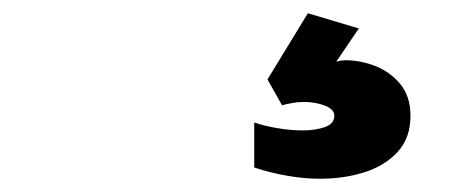

<svg xmlns="http://www.w3.org/2000/svg" viewBox="-20 -48 690 290"><path d="M463 222Q440 222 414 217.5Q388 213 364 205V137Q378 142 398.5 145.5Q419 149 437 149Q456 149 470.5 144Q485 139 485 127Q485 117 470.5 111.5Q456 106 439 106Q430 106 421.5 107.5Q413 109 406 111L384 72L445 -28L522 -5L488 45Q492 44 495.5 43.5Q499 43 502 43Q525 43 547.5 52Q570 61 585 79.5Q600 98 600 127Q600 160 581 181Q562 202 531 212Q500 222 463 222Z"/></svg>

Font: Azeret Mono Thin
Style: Regular
Weight: 100
Designer: Martin Vácha
Foundry: Displaay
Version: Version 1.002